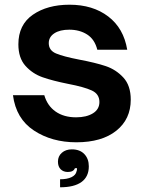

<svg xmlns="http://www.w3.org/2000/svg" viewBox="-20 -593 616 815"><path d="M35 -189H168Q181 -144 216 -119.5Q251 -95 303 -95Q347 -95 374.5 -112Q402 -129 402 -160Q402 -194 369.5 -209Q337 -224 269 -237Q204 -250 161 -265Q118 -280 88 -313.5Q58 -347 58 -405Q58 -488 119.5 -530.5Q181 -573 275 -573Q374 -573 439.5 -523Q505 -473 520 -382H393Q382 -426 350 -446.5Q318 -467 274 -467Q234 -467 210.5 -451.5Q187 -436 187 -410Q187 -379 218 -366Q249 -353 316 -340Q385 -327 428.5 -312.5Q472 -298 503.5 -264Q535 -230 535 -170Q535 -87 473.5 -38Q412 11 304 11Q200 11 124 -39Q48 -89 35 -189ZM235 168Q265 168 283.5 159Q302 150 305 134Q307 131 307 121H298Q292 137 268 137Q249 137 237.5 125.5Q226 114 226 93Q226 70 242.5 55.5Q259 41 285 41Q319 41 338 61Q357 81 357 113Q357 157 326 179.5Q295 202 235 202Z"/></svg>

Font: Open Sauce Sans
Style: Bold
Weight: 700
Designer: Alfredo Marco Pradil
Foundry: Creative Sauce Fz LLC
Version: Version 1.477